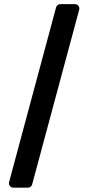

<svg xmlns="http://www.w3.org/2000/svg" viewBox="-20 -781 419 911"><path d="M356.5 -740.4Q356.5 -748.9 350.5 -755.1Q344.5 -761.4 335.6 -761.4H266.3Q259.2 -761.4 253.6 -757.1Q247.9 -752.8 246.1 -746.1L23.1 83.1Q22.4 86.6 22.4 88.4Q22.4 96.9 28.4 103.2Q34.4 109.4 43 109.4H112.6Q119.3 109.4 125 105.1Q130.7 100.9 132.5 94.1L355.8 -735.1Q356.5 -738.6 356.5 -740.4Z"/></svg>

Font: DeltaSans SemiBold
Style: Regular
Weight: 600
Designer: Rasmus Andersson
Foundry: rsms
Version: Version 3.012